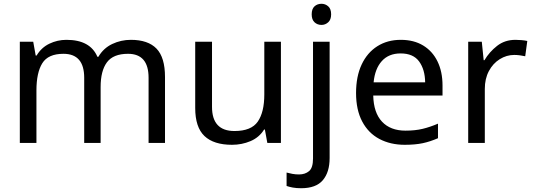

<svg xmlns="http://www.w3.org/2000/svg" viewBox="-20 -757 2828 1017"><path d="M673 -546Q764 -546 809 -499.5Q854 -453 854 -349V0H767V-345Q767 -472 658 -472Q580 -472 546.5 -427Q513 -382 513 -296V0H426V-345Q426 -472 316 -472Q235 -472 204 -422Q173 -372 173 -278V0H85V-536H156L169 -463H174Q199 -505 241.5 -525.5Q284 -546 332 -546Q458 -546 496 -456H501Q528 -502 574.5 -524Q621 -546 673 -546Z M1468 -536V0H1396L1383 -71H1379Q1353 -29 1307 -9.5Q1261 10 1209 10Q1112 10 1063 -36.5Q1014 -83 1014 -185V-536H1103V-191Q1103 -63 1222 -63Q1311 -63 1345.5 -113Q1380 -163 1380 -257V-536Z M1631 -681Q1631 -710 1646 -723.5Q1661 -737 1683 -737Q1703 -737 1718.5 -723.5Q1734 -710 1734 -681Q1734 -653 1718.5 -639Q1703 -625 1683 -625Q1661 -625 1646 -639Q1631 -653 1631 -681ZM1575 240Q1550 240 1531 236.5Q1512 233 1498 228V157Q1513 161 1529 164Q1545 167 1564 167Q1596 167 1617 149.5Q1638 132 1638 83V-536H1726V80Q1726 155 1690 197.5Q1654 240 1575 240Z M2103 -546Q2172 -546 2221.5 -516Q2271 -486 2297.5 -431.5Q2324 -377 2324 -304V-251H1957Q1959 -160 2003.5 -112.5Q2048 -65 2128 -65Q2179 -65 2218.5 -74.5Q2258 -84 2300 -102V-25Q2259 -7 2219 1.5Q2179 10 2124 10Q2048 10 1989.5 -21Q1931 -52 1898.5 -113.5Q1866 -175 1866 -264Q1866 -352 1895.5 -415Q1925 -478 1978.5 -512Q2032 -546 2103 -546ZM2102 -474Q2039 -474 2002.5 -433.5Q1966 -393 1959 -321H2232Q2231 -389 2200 -431.5Q2169 -474 2102 -474Z M2710 -546Q2725 -546 2742.5 -544.5Q2760 -543 2773 -540L2762 -459Q2749 -462 2733.5 -464Q2718 -466 2704 -466Q2663 -466 2627 -443.5Q2591 -421 2569.5 -380.5Q2548 -340 2548 -286V0H2460V-536H2532L2542 -438H2546Q2572 -482 2613 -514Q2654 -546 2710 -546Z"/></svg>

Font: Noto Sans
Style: Regular
Weight: 400
Designer: Monotype Design Team
Foundry: Monotype Imaging Inc.
Version: Version 2.007